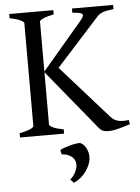

<svg xmlns="http://www.w3.org/2000/svg" viewBox="-58 -660 694 953"><g transform="rotate(-5 289.0 -183.5)"><path d="M24.4 0V-21Q57.6 -27.8 76.4 -35.9Q95.2 -43.9 95.2 -50.8V-564Q95.2 -569.8 77.4 -578.6Q59.6 -587.4 24.4 -594.2V-615.2H244.1V-594.2Q210.9 -587.4 192.1 -579.1Q173.3 -570.8 173.3 -564V-315.4L373 -550.8Q384.3 -564 387.2 -571.8Q390.1 -579.6 385.3 -584Q380.4 -588.4 368.2 -590.6Q356 -592.8 336.9 -594.2V-615.2H542V-594.2Q526.4 -592.3 514.2 -590.3Q502 -588.4 492.2 -585.2Q482.4 -582 474.4 -577.1Q466.3 -572.3 459 -564L245.1 -327.6L481 -62Q489.7 -52.2 499.8 -46.9Q509.8 -41.5 521.2 -39.3Q532.7 -37.1 544.9 -37.4Q557.1 -37.6 569.8 -39.1L573.2 -18.1Q544.4 -8.8 515.4 -1Q486.3 6.8 462.9 6.8Q448.7 6.8 437.7 2.4Q426.8 -2 417 -14.2L173.3 -312V-50.8Q173.3 -44.9 190.9 -36.4Q208.5 -27.8 244.1 -21V0ZM357.9 140.6Q355.5 154.3 348.9 169.4Q342.3 184.6 331.8 198.7Q321.3 212.9 306.2 225.6Q291 238.3 271.5 247.6L254.4 229.5Q260.7 225.6 267.3 217.5Q273.9 209.5 279.1 200Q284.2 190.4 287.6 180.4Q291 170.4 291.5 162.1Q292 151.4 288.6 141.1Q285.2 130.9 276.9 122.3Q268.6 113.8 255.1 108.2Q241.7 102.5 222.7 101.1L218.3 80.1Q222.7 76.2 236.3 71Q250 65.9 266.1 61.5Q282.2 57.1 297.4 54.7Q312.5 52.2 320.3 53.7Q332.5 59.6 340.8 70.3Q349.1 81.1 353.5 93.3Q357.9 105.5 358.9 117.9Q359.9 130.4 357.9 140.6Z"/></g></svg>

Font: Gentium Plus Phon
Style: Regular
Weight: 400
Designer: J. Victor Gaultney, Annie Olsen, Iska Routamaa, Becca Hirsbrunner
Foundry: SIL International
Version: Version 5.000